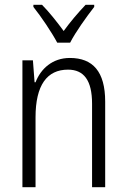

<svg xmlns="http://www.w3.org/2000/svg" viewBox="-20 -785 532 805"><path d="M375 -765H339C305 -729 276 -695 247 -655C219 -693 185 -736 156 -765H120V-756C152 -716 196 -651 220 -606H274C297 -651 343 -715 375 -756ZM273 -542C200 -542 151 -497 129 -440H125L118 -532H74V0H129V-293C129 -428 177 -493 265 -493C331 -493 366 -449 366 -350V0H421V-359C421 -485 369 -542 273 -542Z"/></svg>

Font: Noto Sans Display SemiCondensed Light
Style: Regular
Weight: 300
Width: 4
Designer: Monotype Design Team
Foundry: Monotype Imaging Inc.
Version: Version 1.900